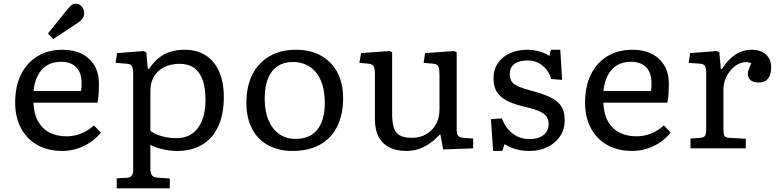

<svg xmlns="http://www.w3.org/2000/svg" viewBox="-20 -802 4214 1038"><path d="M317 14Q239 14 182 -18Q125 -50 93.5 -109Q62 -168 62 -247Q62 -336 94 -400Q126 -464 183.5 -498.5Q241 -533 319 -533Q379 -533 423 -510.5Q467 -488 491 -447Q515 -406 515 -349Q515 -323 513.5 -298.5Q512 -274 507 -247H161Q163 -187 185.5 -146.5Q208 -106 247.5 -85.5Q287 -65 340 -65Q381 -65 419.5 -80.5Q458 -96 488 -124L525 -85Q488 -39 432.5 -12.5Q377 14 317 14ZM161 -310H418Q420 -320 420.5 -330.5Q421 -341 421 -353Q421 -408 392.5 -438Q364 -468 309 -468Q268 -468 236.5 -450Q205 -432 186 -397Q167 -362 161 -310ZM268 -591 239 -621 346 -753Q358 -768 367.5 -775Q377 -782 388 -782Q403 -782 413.5 -774.5Q424 -767 429.5 -755.5Q435 -744 435 -731Q435 -715 426 -702Q417 -689 400 -678Z M611 216V162L668 159Q682 158 691 149Q700 140 700 112V-396Q700 -434 692.5 -445.5Q685 -457 660 -458L605 -462L613 -515L756 -526L771 -519L779 -430H786Q810 -466 838 -488.5Q866 -511 901 -522Q936 -533 979 -533Q1044 -533 1091.5 -503Q1139 -473 1164.5 -415.5Q1190 -358 1190 -277Q1190 -184 1160 -119Q1130 -54 1073.5 -20Q1017 14 939 14Q899 14 858.5 4.5Q818 -5 793 -19V109Q793 132 800.5 144Q808 156 827 158L898 163V216ZM934 -55Q983 -55 1018 -79Q1053 -103 1072 -149.5Q1091 -196 1091 -263Q1091 -327 1075.5 -370Q1060 -413 1029 -435Q998 -457 951 -457Q903 -457 867.5 -439Q832 -421 812.5 -388.5Q793 -356 793 -310V-95Q814 -77 854 -66Q894 -55 934 -55Z M1563 14Q1485 14 1428.5 -17.5Q1372 -49 1342 -107.5Q1312 -166 1312 -246Q1312 -335 1344.5 -399Q1377 -463 1437 -498Q1497 -533 1578 -533Q1657 -533 1714.5 -501.5Q1772 -470 1803.5 -411.5Q1835 -353 1835 -271Q1835 -182 1803 -118Q1771 -54 1710 -20Q1649 14 1563 14ZM1579 -51Q1629 -51 1664 -73Q1699 -95 1717.5 -138Q1736 -181 1736 -244Q1736 -298 1724 -340Q1712 -382 1689 -410Q1666 -438 1634 -452.5Q1602 -467 1562 -467Q1515 -467 1481 -444.5Q1447 -422 1429 -378Q1411 -334 1411 -269Q1411 -200 1432 -151Q1453 -102 1490.5 -76.5Q1528 -51 1579 -51Z M2178 14Q2095 14 2051 -29.5Q2007 -73 2007 -157V-396Q2007 -432 2000 -444Q1993 -456 1970 -458L1923 -462L1932 -515L2087 -526L2100 -519V-186Q2100 -144 2108 -115Q2116 -86 2139 -71.5Q2162 -57 2206 -57Q2252 -57 2285.5 -77Q2319 -97 2337.5 -131.5Q2356 -166 2356 -208V-396Q2356 -428 2350.5 -442Q2345 -456 2319 -458L2270 -462L2278 -515L2436 -526L2449 -519V-102Q2449 -79 2456 -69Q2463 -59 2483 -57L2538 -53V0L2376 6L2361 -75H2358Q2329 -44 2300 -24.5Q2271 -5 2241 4.5Q2211 14 2178 14Z M2646 14 2634 -158 2693 -162Q2707 -126 2729 -101Q2751 -76 2780 -63Q2809 -50 2844 -50Q2891 -50 2918.5 -72Q2946 -94 2946 -130Q2946 -154 2935.5 -170.5Q2925 -187 2898 -199.5Q2871 -212 2820 -224Q2772 -235 2739 -249Q2706 -263 2686 -281.5Q2666 -300 2657 -323.5Q2648 -347 2648 -378Q2648 -426 2672 -461Q2696 -496 2737.5 -514.5Q2779 -533 2831 -533Q2863 -533 2897 -523.5Q2931 -514 2950 -499L2958 -533H3009L3019 -370L2959 -375Q2949 -417 2914.5 -446Q2880 -475 2833 -475Q2785 -475 2760.5 -456Q2736 -437 2736 -402Q2736 -376 2747.5 -360Q2759 -344 2786 -333Q2813 -322 2858 -310Q2908 -297 2942 -282Q2976 -267 2996 -249Q3016 -231 3024.5 -207Q3033 -183 3033 -152Q3033 -103 3008 -65.5Q2983 -28 2940 -7Q2897 14 2842 14Q2800 14 2765.5 3.5Q2731 -7 2708 -23L2695 14Z M3398 14Q3320 14 3263 -18Q3206 -50 3174.5 -109Q3143 -168 3143 -247Q3143 -336 3175 -400Q3207 -464 3264.5 -498.5Q3322 -533 3400 -533Q3460 -533 3504 -510.5Q3548 -488 3572 -447Q3596 -406 3596 -349Q3596 -323 3594.5 -298.5Q3593 -274 3588 -247H3242Q3244 -187 3266.5 -146.5Q3289 -106 3328.5 -85.5Q3368 -65 3421 -65Q3462 -65 3500.5 -80.5Q3539 -96 3569 -124L3606 -85Q3569 -39 3513.5 -12.5Q3458 14 3398 14ZM3242 -310H3499Q3501 -320 3501.5 -330.5Q3502 -341 3502 -353Q3502 -408 3473.5 -438Q3445 -468 3390 -468Q3349 -468 3317.5 -450Q3286 -432 3267 -397Q3248 -362 3242 -310Z M3713 0V-53L3768 -57Q3786 -59 3792 -69Q3798 -79 3798 -105V-401Q3798 -434 3791 -445.5Q3784 -457 3761 -458L3703 -462L3711 -515L3856 -526L3869 -519L3877 -429H3883Q3915 -480 3955.5 -506.5Q3996 -533 4043 -533Q4093 -533 4121 -507.5Q4149 -482 4149 -438Q4149 -413 4142 -394.5Q4135 -376 4120 -366Q4105 -356 4082 -356Q4053 -356 4038 -368.5Q4023 -381 4023 -402Q4023 -409 4025 -417Q4027 -425 4031 -435.5Q4035 -446 4042 -460Q4018 -471 3991.5 -463.5Q3965 -456 3942 -434.5Q3919 -413 3905 -382.5Q3891 -352 3891 -318V-103Q3891 -80 3896 -69Q3901 -58 3920 -57L4012 -52V0Z"/></svg>

Font: Literata Variable Black
Style: Regular
Weight: 900
Designer: Latin by Veronika Burian and Jose Scaglione. Greek by Irene Vlachou. Cyrillic by Vera Evstafieva.
Foundry: TypeTogether
Version: Version 3.021